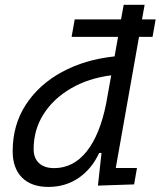

<svg xmlns="http://www.w3.org/2000/svg" viewBox="-20 -752 655 783"><path d="M484.4 -732.4H569.8L559.1 -672.9H614.7L602.1 -601.6H546.9L452.1 -66.9H538.6L526.9 0L379.4 4.9L394 -128.4H384.3Q355 -64 301.3 -26.9Q247.6 10.3 177.2 10.3Q107.9 10.3 69.8 -27.8Q31.7 -65.9 31.7 -135.3Q31.7 -242.7 85.4 -325.2Q139.2 -407.7 232.9 -458.5Q326.7 -509.3 447.3 -522L461.4 -601.6H272L284.7 -672.9H473.6ZM413.1 -330.6 433.6 -444.8Q340.8 -433.1 269.5 -391.6Q198.2 -350.1 157.7 -286.6Q117.2 -223.1 117.2 -144Q117.2 -106.9 139.2 -86.7Q161.1 -66.4 200.7 -66.4Q279.3 -66.4 333.5 -134.5Q387.7 -202.6 413.1 -330.6Z"/></svg>

Font: CaskaydiaCove NFP SemiLight
Style: Italic
Weight: 350
Italic angle: -10°
Designer: Aaron Bell
Foundry: Saja Typeworks
Version: Version 2111.001; VTT 6.35;Nerd Fonts 3.1.1